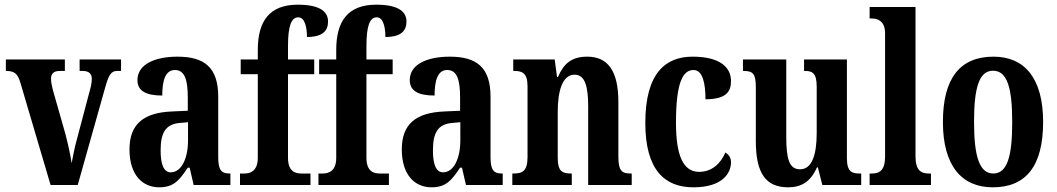

<svg xmlns="http://www.w3.org/2000/svg" viewBox="-20 -790 4513 820"><path d="M67 -437 196 0H312L428 -412C444 -471 455 -487 480 -487H497V-536H320V-487H334C360 -487 372 -474 372 -455C372 -434 368 -418 360 -390L310 -201C298 -159 291 -119 286 -93C281 -126 271 -174 259 -219L206 -405C202 -421 198 -437 198 -454C198 -474 208 -487 235 -487H257V-536H5V-487C41 -487 55 -477 67 -437Z M660 10C722 10 746 -20 782 -74H790L807 0H964V-49H961C924 -49 912 -65 912 -120V-377C912 -502 853 -548 738 -548C641 -548 567 -515 567 -448C567 -403 601 -382 673 -382C673 -450 688 -491 727 -491C769 -491 782 -449 782 -373V-317L715 -314C593 -309 533 -260 533 -152C533 -41 590 10 660 10ZM709 -54C679 -54 666 -89 666 -147C666 -222 686 -260 749 -265L783 -268V-191C783 -111 754 -54 709 -54Z M1005 0H1306V-49H1267C1242 -49 1210 -57 1210 -116V-473H1322V-536H1210V-593C1210 -679 1224 -716 1254 -716C1284 -716 1291 -667 1291 -632C1362 -632 1381 -662 1381 -698C1381 -734 1356 -770 1252 -770C1131 -770 1081 -700 1081 -577V-536H1008V-473H1081V-116C1081 -57 1046 -49 1024 -49H1005Z M1340 0H1641V-49H1602C1577 -49 1545 -57 1545 -116V-473H1657V-536H1545V-593C1545 -679 1559 -716 1589 -716C1619 -716 1626 -667 1626 -632C1697 -632 1716 -662 1716 -698C1716 -734 1691 -770 1587 -770C1466 -770 1416 -700 1416 -577V-536H1343V-473H1416V-116C1416 -57 1381 -49 1359 -49H1340Z M1823 10C1885 10 1909 -20 1945 -74H1953L1970 0H2127V-49H2124C2087 -49 2075 -65 2075 -120V-377C2075 -502 2016 -548 1901 -548C1804 -548 1730 -515 1730 -448C1730 -403 1764 -382 1836 -382C1836 -450 1851 -491 1890 -491C1932 -491 1945 -449 1945 -373V-317L1878 -314C1756 -309 1696 -260 1696 -152C1696 -41 1753 10 1823 10ZM1872 -54C1842 -54 1829 -89 1829 -147C1829 -222 1849 -260 1912 -265L1946 -268V-191C1946 -111 1917 -54 1872 -54Z M2168 0H2422V-49H2418C2382 -49 2362 -58 2362 -115V-313C2362 -394 2379 -471 2434 -471C2479 -471 2492 -420 2492 -335V0H2678V-49H2674C2638 -49 2621 -58 2621 -120V-354C2621 -489 2575 -548 2488 -548C2421 -548 2387 -518 2363 -461H2359L2349 -536H2172V-487H2176C2211 -487 2233 -478 2233 -421V-119C2233 -58 2210 -49 2173 -49H2168Z M2941 10C3065 10 3102 -50 3102 -97C3102 -117 3092 -130 3078 -139C3059 -93 3021 -56 2966 -56C2896 -56 2867 -129 2867 -266C2867 -440 2897 -491 2942 -491C2981 -491 2993 -434 2993 -366C3083 -366 3102 -400 3102 -444C3102 -503 3054 -548 2938 -548C2825 -548 2736 -481 2736 -265C2736 -64 2819 10 2941 10Z M3346 10C3403 10 3442 -14 3469 -75H3473L3492 0H3658V-49H3651C3620 -49 3597 -55 3597 -114V-536H3414V-487H3417C3448 -487 3468 -480 3468 -420V-223C3468 -129 3448 -67 3397 -67C3350 -67 3338 -112 3338 -207V-536H3153V-487H3156C3196 -487 3208 -475 3208 -417V-187C3208 -51 3250 10 3346 10Z M3694 0H3956V-49H3947C3913 -49 3890 -63 3890 -122V-760H3694V-711H3704C3725 -711 3760 -703 3760 -648V-122C3760 -63 3737 -49 3704 -49H3694Z M4220 10C4362 10 4435 -81 4435 -269C4435 -457 4355 -548 4223 -548C4081 -548 4007 -457 4007 -269C4007 -81 4088 10 4220 10ZM4222 -49C4162 -49 4140 -125 4140 -269C4140 -414 4161 -488 4221 -488C4282 -488 4303 -414 4303 -269C4303 -125 4283 -49 4222 -49Z"/></svg>

Font: Noto Serif Bengali ExtraCondensed
Style: Bold
Weight: 700
Width: 2
Designer: Juan Bruce, Universal Thirst, Indian Type Foundry and the Monotype Design Team.
Foundry: Monotype Imaging Inc.
Version: Version 2.003